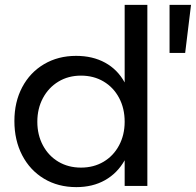

<svg xmlns="http://www.w3.org/2000/svg" viewBox="-20 -762 803 787"><path d="M584 -742V0H491V-105Q461 -52 410.5 -23.5Q360 5 293 5Q218 5 160.5 -29.5Q103 -64 71 -125.5Q39 -187 39 -266Q39 -344 71 -404.5Q103 -465 160.5 -499Q218 -533 292 -533Q360 -533 411 -505Q462 -477 491 -424V-742ZM491 -263Q491 -318 468 -361Q445 -404 404.5 -428Q364 -452 312 -452Q260 -452 219.5 -427.5Q179 -403 156 -360Q133 -317 133 -263Q133 -209 156 -166Q179 -123 219.5 -99Q260 -75 312 -75Q364 -75 404.5 -99Q445 -123 468 -166Q491 -209 491 -263ZM675 -742H763L739 -545H675Z"/></svg>

Font: Gontserrat
Style: Regular
Weight: 400
Designer: Julieta Ulanovsky
Foundry: Julieta Ulanovsky
Version: Version 6.001